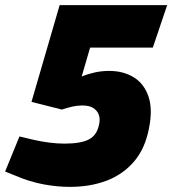

<svg xmlns="http://www.w3.org/2000/svg" viewBox="-53 -721 673 750"><path d="M220 9Q170 9 116.5 -1Q63 -11 9 -34L-33 -51L23 -188L82 -174Q109 -168 139.5 -164Q170 -160 199 -160Q263 -160 294.5 -176.5Q326 -193 334 -235Q339 -256 333 -272.5Q327 -289 311.5 -299Q296 -309 268 -309Q249 -309 229 -304.5Q209 -300 189 -293L70 -323L180 -701H600L544 -535H299L266 -422Q290 -432 317 -438Q344 -444 373 -444Q429 -444 469.5 -419Q510 -394 527 -344Q544 -294 529 -220Q514 -141 471 -90.5Q428 -40 364 -15.5Q300 9 220 9Z"/></svg>

Font: REM ExtraBold
Style: Italic
Weight: 800
Italic angle: -11°
Designer: Octavio Pardo
Foundry: Ashler Design
Version: Version 1.005;gftools[0.9.28]